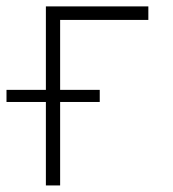

<svg xmlns="http://www.w3.org/2000/svg" viewBox="-50 -565 526 585"><path d="M402 -545.5H89.8V-291.2H-30.2V-254.3H89.8V0H133.2V-254.3H253.9V-291.2H133.2V-504.3H402Z"/></svg>

Font: Karasuma Gothic
Style: Thin
Weight: 200
Designer: Rasmus Andersson / Ryoko Ishizuka
Foundry: rsms
Version: Version 1.00